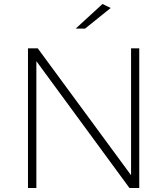

<svg xmlns="http://www.w3.org/2000/svg" viewBox="-20 -941 837 961"><path d="M493 -921 534 -901 406 -798H359ZM677 -699V0H628L162 -635V0H120V-699H169L636 -64V-699Z"/></svg>

Font: Montserrat Ultra Light
Style: Regular
Weight: 200
Designer: Julieta Ulanovsky
Foundry: Julieta Ulanovsky
Version: Version 3.100;PS 003.100;hotconv 1.0.88;makeotf.lib2.5.64775